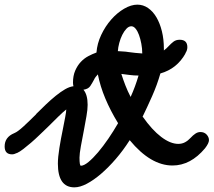

<svg xmlns="http://www.w3.org/2000/svg" viewBox="-75 -761 919 826"><path d="M330 -419Q322 -404 313.5 -391Q305 -378 284 -375Q302 -354 302 -310Q302 -290 297 -261.5Q292 -233 286 -201Q279 -166 273 -132.5Q267 -99 267 -83Q267 -48 273 -48Q286 -48 305.5 -64Q325 -80 347 -106Q369 -132 391.5 -165Q414 -198 433 -231Q400 -285 378 -337.5Q356 -390 346 -441Q341 -436 336.5 -430Q332 -424 330 -419ZM-2 -103Q-14 -97 -23 -97Q-55 -97 -55 -131Q-55 -171 -14 -188Q1 -194 26.5 -217.5Q52 -241 81 -270H80Q101 -291 122.5 -311.5Q144 -332 165 -349Q186 -366 205 -377Q224 -388 241 -390Q239 -398 239 -406Q239 -435 248.5 -457Q258 -479 272.5 -494.5Q287 -510 305 -519.5Q323 -529 340 -535Q343 -574 360.5 -611Q378 -648 403.5 -677Q429 -706 459 -723.5Q489 -741 516 -741Q541 -741 562 -726.5Q583 -712 598 -686.5Q613 -661 621.5 -626.5Q630 -592 630 -552V-548V-544Q637 -549 641 -553Q645 -557 650 -562Q660 -573 671 -581.5Q682 -590 698 -590Q731 -590 731 -558Q731 -544 722 -531H723Q686 -465 615 -445Q601 -396 579.5 -347.5Q558 -299 537 -256L539 -259Q579 -202 618.5 -172Q658 -142 692 -142Q708 -142 721 -149Q734 -156 745 -168Q755 -179 765.5 -186Q776 -193 787 -193Q804 -193 814 -182Q824 -171 824 -158Q824 -145 807 -123Q745 -49 667 -49Q573 -49 483 -158Q455 -114 423 -77Q391 -40 359.5 -13Q328 14 298.5 29.5Q269 45 245 45Q174 45 174 -57Q174 -84 180.5 -124.5Q187 -165 195 -203Q201 -233 205.5 -257Q210 -281 210 -289V-290Q197 -280 175.5 -259Q154 -238 130 -214Q112 -197 94 -179.5Q76 -162 58.5 -147Q41 -132 25.5 -120Q10 -108 -3 -102ZM439 -477Q441 -468 443 -459.5Q445 -451 447 -443H444Q435 -445 428 -445.5Q421 -446 413 -447ZM521 -436Q523 -444 525 -451.5Q527 -459 529 -467L558 -437Q553 -436 546.5 -436Q540 -436 533 -436ZM467 -299Q472 -310 477 -321Q482 -332 487 -344Q497 -323 511 -302ZM447 -443Q455 -418 464.5 -393.5Q474 -369 487 -344Q497 -366 505.5 -389Q514 -412 521 -436Q501 -436 482.5 -438.5Q464 -441 447 -443ZM408 -542Q413 -542 419.5 -542Q426 -542 432 -541V-535Q432 -533 432 -529.5Q432 -526 433 -521ZM536 -508Q537 -514 537 -518.5Q537 -523 537 -528V-531Q543 -530 549 -530Q555 -530 561 -530ZM478 -537Q492 -535 507 -533.5Q522 -532 537 -531Q537 -552 533 -573Q529 -594 523 -610.5Q517 -627 508.5 -637.5Q500 -648 490 -648Q479 -648 469 -637.5Q459 -627 451 -611Q443 -595 438 -576Q433 -557 432 -541Q443 -540 455 -539.5Q467 -539 478 -537Z"/></svg>

Font: Discipuli Britannica Bold
Style: Regular
Weight: 700
Designer: Peter Wiegel
Foundry: Peter Wiegel
Version: Version 0.001 2009